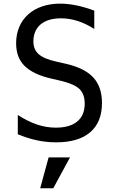

<svg xmlns="http://www.w3.org/2000/svg" viewBox="-20 -762 642 1047"><path d="M536.1 -200.7Q536.1 -287.1 489.7 -338.4Q442.4 -390.6 339.8 -414.1L288.1 -425.8Q218.8 -440.9 189.5 -467.8Q175.3 -481 168.7 -498Q162.1 -515.1 162.1 -537.6Q162.1 -566.9 172.6 -590.3Q183.1 -613.8 202.6 -629.9Q242.2 -662.1 312.5 -662.1Q403.8 -662.1 494.1 -604V-704.1Q391.6 -742.2 308.1 -742.2Q254.4 -742.2 210 -727.1Q165.5 -711.9 133.8 -683.6Q102.1 -655.3 85 -615Q67.9 -574.7 67.9 -525.9Q67.9 -448.7 113.3 -403.3Q159.7 -356.4 261.2 -333L314 -320.8Q385.3 -303.7 414.1 -275.9Q441.9 -247.6 441.9 -197.8Q441.9 -132.8 401.1 -99.4Q360.4 -65.9 284.7 -65.9Q233.4 -65.9 183.3 -82.5Q133.3 -99.1 77.1 -134.8V-29.8Q130.4 -7.8 181.6 3.2Q232.9 14.2 286.1 14.2Q407.7 14.2 471.9 -40.8Q536.1 -95.7 536.1 -200.7ZM270.5 264.6 361.8 96.2H245.1L199.2 264.6Z"/></svg>

Font: Hack Dev
Style: Regular
Weight: 400
Designer: Christopher Simpkins
Foundry: Christopher Simpkins
Version: Version 2.0315